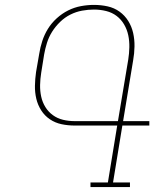

<svg xmlns="http://www.w3.org/2000/svg" viewBox="-20 -763 640 783"><path d="M510 0H349V-19H420L458 -251H285Q257 -251 231 -256.5Q205 -262 183.5 -276.5Q162 -291 148 -313Q134 -335 128 -360.5Q122 -386 122.5 -413.5Q123 -441 127 -469L140 -544Q144 -570 152.5 -596Q161 -622 175.5 -645.5Q190 -669 211.5 -688.5Q233 -708 258 -720.5Q283 -733 310 -738Q337 -743 363 -743Q392 -743 419 -737Q446 -731 467.5 -715.5Q489 -700 503 -677.5Q517 -655 523 -628.5Q529 -602 528.5 -573.5Q528 -545 523 -517L482 -269H589V-251H479L441 -19H510ZM285 -269H461L503 -520Q507 -545 507.5 -570.5Q508 -596 503 -619.5Q498 -643 486 -663.5Q474 -684 455.5 -698Q437 -712 413 -718Q389 -724 363 -724Q339 -724 314.5 -719.5Q290 -715 267 -703.5Q244 -692 225 -673.5Q206 -655 192.5 -633.5Q179 -612 171.5 -588Q164 -564 160 -541L148 -466Q144 -441 143.5 -416.5Q143 -392 148 -369Q153 -346 165 -326.5Q177 -307 195.5 -293.5Q214 -280 237 -274.5Q260 -269 285 -269Z"/></svg>

Font: Iosevka HT Thin Extended
Style: Italic
Weight: 100
Width: 7
Italic angle: -9°
Monospace: yes
Designer: Belleve Invis
Foundry: Belleve Invis
Version: Version 32.3.0; ttfautohint (v1.8.4)